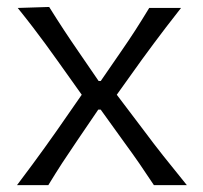

<svg xmlns="http://www.w3.org/2000/svg" viewBox="-20 -540 592 560"><path d="M29.6 0H120.9Q142.8 -35.9 161.7 -65Q180.7 -94.1 205.2 -130L266.6 -220.3H273.7L341.5 -126.1Q367 -91.3 386.8 -62.6Q406.6 -33.9 428.9 0H525Q484 -50.5 456.4 -85.3Q428.9 -120 400.8 -157.8L320.6 -263.7L394.3 -366.7Q413.3 -392.7 429.1 -413.9Q444.9 -435.2 463.2 -459.1Q481.6 -483 508 -516.8H415.2Q393.3 -480.7 374.6 -451.7Q355.9 -422.7 333.1 -389.8L273.8 -303.7H267.7L209.1 -389.2Q186.1 -422.5 166.6 -452.2Q147 -482 123.4 -519.7L31.7 -516.8Q57.7 -484.5 76.7 -459.6Q95.7 -434.7 112.5 -411.8Q129.2 -388.9 148 -362.6L218.4 -263.7L145.1 -158.2Q126.8 -132.2 110.4 -109.4Q94 -86.6 75 -60.8Q56 -35 29.6 0Z"/></svg>

Font: Pinar-VF
Style: Regular
Weight: 300
Designer: Amin Abedi
Version: Version 3.0